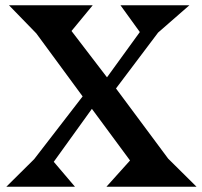

<svg xmlns="http://www.w3.org/2000/svg" viewBox="-20 -705 762 725"><path d="M327 -294 183 -94 263 0H4L109 -104L292 -341L117 -579L14 -685H330L250 -588L384 -413L508 -584L435 -685H695L577 -582L418 -371L615 -106L722 0H382L471 -99Z"/></svg>

Font: Bluu Next Cyrillic
Style: Bold
Weight: 700
Designer: Igor Stepanchenko
Foundry: Igor Stepanchenko
Version: Version 1.000